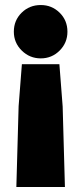

<svg xmlns="http://www.w3.org/2000/svg" viewBox="-20 -548 322 763"><path d="M238 195H45L54 -126L67 -293H216L229 -125ZM142 -528Q186 -528 217 -497.5Q248 -467 248 -422Q248 -378 217 -347Q186 -316 142 -316Q98 -316 66.5 -347Q35 -378 35 -422Q35 -467 66 -497.5Q97 -528 142 -528Z"/></svg>

Font: Gabarito Black
Style: Regular
Weight: 900
Designer: Leandro Assis / Alvaro Franca / Felipe Casaprima
Foundry: Naipe Foundry
Version: Version 1.000